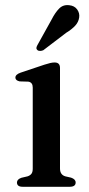

<svg xmlns="http://www.w3.org/2000/svg" viewBox="-20 -716 343 736"><path d="M210 -455.5V-70Q210 -46 230.5 -40L252.5 -35Q270 -29 270 -16.5Q270 0 247 0H67Q45 0 45 -16.5Q45 -28.5 62 -34.5L85.5 -40Q95 -43 100.2 -49.5Q105.5 -56 105.5 -69.5V-380.5Q105.5 -400 89 -403L55.5 -404Q39 -407.5 39 -418.5Q39 -430.5 59 -437.5L150 -468Q164 -472.5 172.8 -474.5Q181.5 -476.5 189.5 -476.5Q210 -476.5 210 -455.5ZM177.5 -640.5Q191.5 -668 207 -683.5Q222.5 -699 245.5 -696Q265.5 -694 275.8 -679.8Q286 -665.5 283.5 -649Q281 -631.5 268.5 -617.8Q256 -604 234 -590.5L146 -523.5Q140.5 -521 134 -520.8Q127.5 -520.5 123.5 -524Q118.5 -528.5 119.8 -534Q121 -539.5 124.5 -545Z"/></svg>

Font: Fraunces 9pt S000
Style: Regular
Weight: 400
Version: Version 1.000; ttfautohint (v1.8.3)